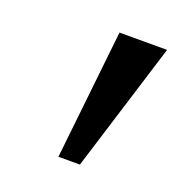

<svg xmlns="http://www.w3.org/2000/svg" viewBox="-78 -904 490 508"><g transform="rotate(20 167.0 -650.0)"><path d="M310.5 -832 197.5 -468H137L176.5 -832Z"/></g></svg>

Font: Merriweather 36pt ExtraBold
Style: Italic
Weight: 800
Italic angle: -7.8°
Version: Version 2.101